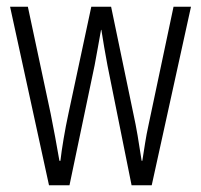

<svg xmlns="http://www.w3.org/2000/svg" viewBox="-20 -552 599 572"><path d="M300 -358Q295 -384 290.5 -411Q286 -438 282 -463H281Q276 -437 271.5 -410Q267 -383 262 -358L187 0H126L10 -532H63L131 -213Q138 -178 144.5 -143Q151 -108 157 -73H160Q163 -100 169.5 -138.5Q176 -177 184 -214L252 -532H311L378 -210Q384 -183 390 -148Q396 -113 402 -73H404Q409 -104 412.5 -127Q416 -150 423 -182L497 -532H549L432 0H372Z"/></svg>

Font: Noto Sans Lao UI ExtCond Light
Style: Regular
Weight: 300
Width: 2
Designer: Monotype Design Team
Foundry: Monotype Imaging Inc.
Version: Version 2.000; ttfautohint (v1.8.4.7-5d5b)